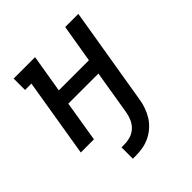

<svg xmlns="http://www.w3.org/2000/svg" viewBox="-200 -653 1001 1001"><g transform="rotate(-45 300.0 -152.5)"><path d="M205 215V131H227Q249 131 271 124.5Q293 118 310.5 102Q328 86 337.5 65Q347 44 351 22L392 -226H170L133 0H36L108 -436H61V-520H219L184 -310H406L441 -520H538L448 22Q444 48 435 73.5Q426 99 411.5 122Q397 145 376 163.5Q355 182 330 194Q305 206 278.5 210.5Q252 215 227 215Z"/></g></svg>

Font: Iosevka HT Medium Extended
Style: Italic
Weight: 500
Width: 7
Italic angle: -9°
Monospace: yes
Designer: Belleve Invis
Foundry: Belleve Invis
Version: Version 32.3.0; ttfautohint (v1.8.4)